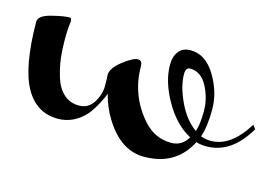

<svg xmlns="http://www.w3.org/2000/svg" viewBox="-53 -359 738 506"><g transform="rotate(15 316.0 -106.0)"><path d="M413 -192Q413 -159 432.5 -117.5Q452 -76 482 -55Q489 -75 489 -110.5Q489 -146 472 -178Q455 -210 425 -210Q413 -210 413 -192ZM367 46Q303 46 259 -26Q242 -53 232 -90Q229 -79 218 -59Q207 -39 196 -26Q164 8 122 8Q63 8 32.5 -47Q2 -102 1 -224Q1 -241 34 -249.5Q67 -258 84 -258Q89 -258 89 -248Q86 -228 86 -199.5Q86 -171 89 -147Q92 -123 100 -97Q108 -71 125 -55.5Q142 -40 167 -40Q192 -40 206 -62Q220 -84 220 -107.5Q220 -131 219 -137Q219 -156 246 -177Q273 -198 285.5 -198Q298 -198 298 -183Q298 -103 351 -43Q382 -8 427 -8Q456 -8 472 -35Q430 -57 400.5 -108.5Q371 -160 371 -206Q371 -229 382 -243Q393 -257 414 -257Q455 -257 482 -212.5Q509 -168 509 -121Q509 -74 499 -45Q512 -40 526 -40Q581 -40 624 -110L632 -100Q587 -23 519 -23Q503 -23 491 -27Q454 46 367 46Z"/></g></svg>

Font: Mr Bedfort
Style: Regular
Weight: 400
Designer: Alejandro Paul
Foundry: Alejandro Paul
Version: Version 1.000